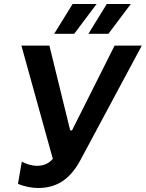

<svg xmlns="http://www.w3.org/2000/svg" viewBox="-20 -928 729 960"><path d="M170 12C266 12 332 -33 384 -131L689 -700H553L340 -276H331L227 -700H87L244 -134C224 -109 195 -99 166 -99C137 -99 108 -109 89 -120L70 -9C98 4 139 12 170 12ZM351 -759 463 -908H343L251 -759ZM522 -759 634 -908H514L422 -759Z"/></svg>

Font: Fixel Display SemiBold
Style: Italic
Weight: 600
Italic angle: -10°
Designer: AlfaBravo + MacPaw
Foundry: Kyrylo Tkachov, Marchela Mozhyna, Serhii Makarenko, Maria Weinstein, Zakhar Kryvoshyya
Version: Version 1.210;Glyphs 3.2 (3217)